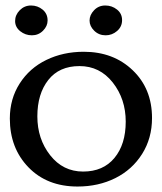

<svg xmlns="http://www.w3.org/2000/svg" viewBox="-20 -663 587 695"><path d="M362.3 -535.2Q337.9 -535.2 321 -551.8Q304.2 -568.4 304.2 -588.6Q304.2 -608.9 320.6 -626Q336.9 -643.1 361.1 -643.1Q385.3 -643.1 403.6 -628.4Q421.9 -613.8 421.9 -590.1Q421.9 -566.4 403.8 -550.8Q385.7 -535.2 362.3 -535.2ZM152.3 -588.9Q152.3 -568.4 135.7 -551.8Q119.1 -535.2 95.5 -535.2Q71.8 -535.2 53.2 -550Q34.7 -564.9 34.7 -586.9Q34.7 -608.9 51.5 -626Q68.4 -643.1 92.3 -643.1Q116.2 -643.1 134.3 -628.2Q152.3 -613.3 152.3 -588.9ZM260.7 12.2Q150.4 12.2 83 -57.4Q15.6 -127 15.6 -233.9Q15.6 -305.2 51.3 -360.8Q86.9 -416.5 147.7 -446Q208.5 -475.6 283.2 -475.6Q390.6 -475.6 460.4 -408.7Q530.3 -341.8 530.3 -235.8Q530.3 -162.6 494.4 -105.7Q458.5 -48.8 397.5 -18.3Q336.4 12.2 260.7 12.2ZM280.8 -42Q353.5 -42 394.3 -91.3Q435.1 -140.6 435.1 -222.7Q435.1 -304.7 388.2 -364.3Q341.3 -423.8 267.8 -423.8Q194.3 -423.8 154.8 -373.5Q115.2 -323.2 115.2 -241.7Q115.2 -160.2 161.6 -101.1Q208 -42 280.8 -42Z"/></svg>

Font: Corben
Style: Regular
Weight: 400
Designer: vernon adams
Foundry: vernon adams
Version: Version 1.101